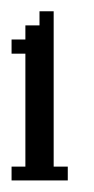

<svg xmlns="http://www.w3.org/2000/svg" viewBox="-20 -312 162 332"><path d="M0 0V-23.9H23.9V-219.2H0V-243.7H23.9V-268.1H48.3V-292.5H72.8V-23.9H97.2V0Z"/></svg>

Font: FS Mondwest Regular
Style: Regular
Weight: 400
Designer: NZWStudios2024
Foundry: https://fontstruct.com
Version: Version 1.0